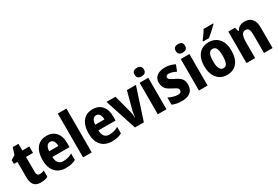

<svg xmlns="http://www.w3.org/2000/svg" viewBox="67 -1819 4175 2882"><g transform="rotate(-30 2155.0 -378.0)"><path d="M278 -107Q299 -107 317.5 -112Q336 -117 356 -124V-15Q332 -4 301.5 3Q271 10 231 10Q184 10 150 -7Q116 -24 97.5 -63.5Q79 -103 79 -168V-435H18V-501L91 -545L130 -662H228V-546H349V-435H228V-170Q228 -139 241.5 -123Q255 -107 278 -107Z M649 -556Q718 -556 766.5 -526.5Q815 -497 841 -442Q867 -387 867 -309V-236H570Q571 -170 599 -134.5Q627 -99 682 -99Q726 -99 763 -109Q800 -119 840 -141V-29Q804 -9 763 0.5Q722 10 666 10Q590 10 534.5 -22Q479 -54 449 -116Q419 -178 419 -269Q419 -363 447.5 -427Q476 -491 527 -523.5Q578 -556 649 -556ZM652 -451Q618 -451 596.5 -423Q575 -395 571 -334H731Q731 -369 722 -395Q713 -421 695.5 -436Q678 -451 652 -451Z M1116 0H966V-760H1116Z M1447 -556Q1516 -556 1564.5 -526.5Q1613 -497 1639 -442Q1665 -387 1665 -309V-236H1368Q1369 -170 1397 -134.5Q1425 -99 1480 -99Q1524 -99 1561 -109Q1598 -119 1638 -141V-29Q1602 -9 1561 0.5Q1520 10 1464 10Q1388 10 1332.5 -22Q1277 -54 1247 -116Q1217 -178 1217 -269Q1217 -363 1245.5 -427Q1274 -491 1325 -523.5Q1376 -556 1447 -556ZM1450 -451Q1416 -451 1394.5 -423Q1373 -395 1369 -334H1529Q1529 -369 1520 -395Q1511 -421 1493.5 -436Q1476 -451 1450 -451Z M1865 0 1687 -546H1842L1922 -243Q1928 -225 1930.5 -205.5Q1933 -186 1935.5 -166.5Q1938 -147 1938 -129H1942Q1944 -146 1945.5 -164Q1947 -182 1951 -202Q1955 -222 1959 -241L2041 -546H2197L2019 0Z M2411 -546V0H2261V-546ZM2337 -761Q2372 -761 2394.5 -744.5Q2417 -728 2417 -687Q2417 -647 2394 -630.5Q2371 -614 2337 -614Q2301 -614 2278.5 -630.5Q2256 -647 2256 -687Q2256 -728 2278 -744.5Q2300 -761 2337 -761Z M2878 -162Q2878 -107 2855.5 -68.5Q2833 -30 2788.5 -10Q2744 10 2675 10Q2626 10 2588 2.5Q2550 -5 2511 -22V-146Q2549 -126 2593 -113.5Q2637 -101 2670 -101Q2702 -101 2717 -113.5Q2732 -126 2732 -148Q2732 -163 2725 -174Q2718 -185 2696.5 -198.5Q2675 -212 2632 -233Q2591 -254 2564 -276Q2537 -298 2523.5 -329Q2510 -360 2510 -404Q2510 -478 2562.5 -517Q2615 -556 2702 -556Q2749 -556 2789 -546Q2829 -536 2872 -514L2831 -409Q2809 -421 2787 -429.5Q2765 -438 2744.5 -442.5Q2724 -447 2705 -447Q2680 -447 2667.5 -437.5Q2655 -428 2655 -410Q2655 -396 2662 -385.5Q2669 -375 2689.5 -362.5Q2710 -350 2750 -331Q2791 -311 2819.5 -290Q2848 -269 2863 -238.5Q2878 -208 2878 -162Z M3124 -546V0H2974V-546ZM3050 -761Q3085 -761 3107.5 -744.5Q3130 -728 3130 -687Q3130 -647 3107 -630.5Q3084 -614 3050 -614Q3014 -614 2991.5 -630.5Q2969 -647 2969 -687Q2969 -728 2991 -744.5Q3013 -761 3050 -761Z M3697 -274Q3697 -210 3682 -158Q3667 -106 3637 -68Q3607 -30 3562 -10Q3517 10 3460 10Q3406 10 3362.5 -10Q3319 -30 3288.5 -67.5Q3258 -105 3241.5 -157.5Q3225 -210 3225 -275Q3225 -362 3252.5 -425Q3280 -488 3333 -522Q3386 -556 3463 -556Q3532 -556 3585 -523Q3638 -490 3667.5 -427.5Q3697 -365 3697 -274ZM3377 -273Q3377 -218 3386 -181Q3395 -144 3413.5 -125Q3432 -106 3462 -106Q3492 -106 3510 -125Q3528 -144 3536 -181.5Q3544 -219 3544 -274Q3544 -330 3536 -367Q3528 -404 3509.5 -422Q3491 -440 3460 -440Q3417 -440 3397 -398.5Q3377 -357 3377 -273ZM3663 -756Q3650 -743 3629 -723Q3608 -703 3584.5 -681.5Q3561 -660 3538 -640Q3515 -620 3497 -606H3395V-619Q3412 -641 3430.5 -666Q3449 -691 3467 -717.5Q3485 -744 3497 -766H3663Z M4083 -556Q4159 -556 4204.5 -507.5Q4250 -459 4250 -358V0H4101V-321Q4101 -379 4086 -408.5Q4071 -438 4035 -438Q3984 -438 3966 -394Q3948 -350 3948 -259V0H3798V-546H3913L3933 -476H3940Q3954 -504 3976 -521.5Q3998 -539 4025 -547.5Q4052 -556 4083 -556Z"/></g></svg>

Font: Noto Sans Display SemiCondensed
Style: Regular
Weight: 400
Width: 4
Version: Version 2.003